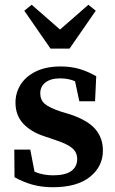

<svg xmlns="http://www.w3.org/2000/svg" viewBox="-20 -772 484 806"><path d="M202 14Q156 14 117.5 3.5Q79 -7 41 -28L40 -144H107L125 -51Q161 -36 203 -36Q254 -36 279 -54Q304 -72 304 -104Q304 -132 284 -149.5Q264 -167 216 -183L166 -200Q110 -218 77.5 -253Q45 -288 45 -341Q45 -383 67 -417.5Q89 -452 131.5 -472.5Q174 -493 235 -493Q278 -493 313.5 -482.5Q349 -472 384 -452L379 -347H313L295 -431Q267 -443 233 -443Q193 -443 171 -426Q149 -409 149 -380Q149 -353 167.5 -336.5Q186 -320 237 -303L277 -291Q350 -266 381 -229Q412 -192 412 -140Q412 -73 357.5 -29.5Q303 14 202 14ZM113 -752 232 -648 351 -752 382 -727 272 -568H192L82 -727Z"/></svg>

Font: Source Serif Pro Semibold
Style: Regular
Weight: 600
Designer: Frank Grießhammer
Foundry: Adobe Systems Incorporated
Version: Version 3.000;hotconv 1.0.109;makeotfexe 2.5.65596